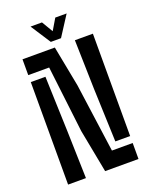

<svg xmlns="http://www.w3.org/2000/svg" viewBox="-174 -1060 909 1152"><g transform="rotate(-20 280.0 -484.0)"><path d="M292 0 239.5 -274.5 189 -699H55.5V-800H262L312 -540.5L372.5 -102H505V0ZM55.5 0V-654.5H149L161 -305.5L169.5 0ZM410.5 -146.5 398 -486.5 390 -800H505V-146.5ZM251 -840 168 -968H241L283.5 -896.5L326 -968H398.5L316 -840Z"/></g></svg>

Font: Big Shoulders Stencil Text Thin
Style: Bold
Weight: 700
Version: Version 2.001